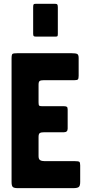

<svg xmlns="http://www.w3.org/2000/svg" viewBox="-20 -976 456 996"><path d="M152 -801.2V-938Q152 -950 154.4 -953.2Q156.8 -956.4 167.2 -956.4H264Q274.4 -956.4 277.2 -952.8Q280 -949.2 280 -938V-800.4Q280 -790.8 278 -788.4Q276 -786 266.4 -786H168Q157.6 -786 154.8 -788.8Q152 -791.6 152 -801.2ZM180 -266V-166Q180 -150 188.5 -145Q197 -140 212 -140H369Q387 -140 391.5 -136.5Q396 -133 396 -118V-32Q396 -11 388 -5.5Q380 0 360 0H72Q53 0 46.5 -6Q40 -12 40 -32V-673Q40 -693 45 -696.5Q50 -700 72 -700H350Q373 -700 380.5 -696Q388 -692 388 -675V-583Q388 -568 384 -564Q380 -560 366 -560H207Q192 -560 186 -556Q180 -552 180 -537V-445Q180 -432 183 -428.5Q186 -425 199 -425H312Q322 -425 326.5 -422Q331 -419 331 -408V-309Q331 -290 312 -290H210Q194 -290 187 -286Q180 -282 180 -266Z"/></svg>

Font: Railroad Gothic CC
Style: Bold
Weight: 700
Designer: indestructible type*
Foundry: Cowboy Collective
Version: Version 1.000